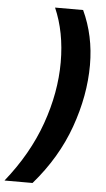

<svg xmlns="http://www.w3.org/2000/svg" viewBox="-131 -780 521 941"><g transform="rotate(5 130.0 -309.0)"><path d="M66 124H-72Q42 -18 97 -173Q152 -328 152 -477Q152 -625 101 -742H239Q296 -620 296 -476Q296 -326 240 -169Q184 -12 66 124Z"/></g></svg>

Font: Argentum Sans SemiBold
Style: Italic
Weight: 600
Italic angle: -11°
Designer: Julieta Ulanovsky (font), Cristiano Sobral (main changes and remaster)
Foundry: Julieta Ulanovsky (font), Cristiano Sobral (main changes and remaster)
Version: Version 2.007;June 15, 2022;FontCreator 14.0.0.2814 64-bit; 